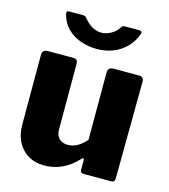

<svg xmlns="http://www.w3.org/2000/svg" viewBox="-112 -831 820 930"><g transform="rotate(15 298.5 -366.0)"><path d="M280 -116Q306 -116 329.5 -130Q353 -144 371 -166V-504Q371 -530 401 -530H527Q551 -530 551 -506L547 -20Q547 0 530 0H391Q374 0 374 -18V-65Q374 -71 371 -72.5Q368 -74 363 -69Q325 -28 283.5 -9Q242 10 194 10Q150 10 116 -9.5Q82 -29 62 -66Q42 -103 42 -154V-503Q42 -530 70 -530H199Q220 -530 220 -506V-176Q220 -148 236.5 -132Q253 -116 280 -116ZM471 -742Q489 -742 483 -725Q468 -685 440.5 -657.5Q413 -630 376 -615.5Q339 -601 296 -601Q253 -601 214 -614.5Q175 -628 147 -656Q119 -684 108 -727Q107 -733 109 -737.5Q111 -742 118 -742H189Q197 -742 201.5 -739Q206 -736 211 -729Q221 -717 233.5 -706.5Q246 -696 262.5 -689.5Q279 -683 296 -683Q320 -683 344 -696.5Q368 -710 380 -730Q385 -738 389 -740Q393 -742 398 -742Z"/></g></svg>

Font: Libre Franklin Thin ExtraBold
Style: Regular
Weight: 800
Version: Version 3.000